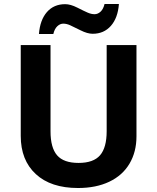

<svg xmlns="http://www.w3.org/2000/svg" viewBox="-20 -942 796 972"><path d="M670.9 -713.9V-252Q670.9 -172.9 635.5 -113.3Q600.1 -53.7 533.2 -22Q466.3 9.8 375 9.8Q237.3 9.8 161.1 -60.8Q85 -131.3 85 -253.9V-713.9H235.8V-276.9Q235.8 -194.3 269 -155.8Q302.2 -117.2 377.7 -117.2Q453.1 -117.2 486.6 -156Q520 -194.8 520 -277.8V-713.9ZM250 -770H177.2Q182.6 -840.8 217.5 -880.9Q252.4 -920.9 310.1 -920.9Q336.9 -920.9 371.6 -903.3Q406.2 -885.7 424.3 -877.9Q442.4 -870.1 458.7 -870.1Q475.1 -870.1 489 -882.8Q502.9 -895.5 509.3 -921.9H582Q576.7 -851.1 541.3 -811Q505.9 -771 449.2 -771Q422.4 -771 387.7 -788.6Q353 -806.2 335 -814.2Q316.9 -822.3 300.5 -822.3Q284.2 -822.3 270.3 -809.3Q256.3 -796.4 250 -770Z"/></svg>

Font: NotoSans-Bold
Style: Bold
Weight: 700
Designer: Monotype Design team
Foundry: Monotype Imaging Inc.
Version: Version 1.04